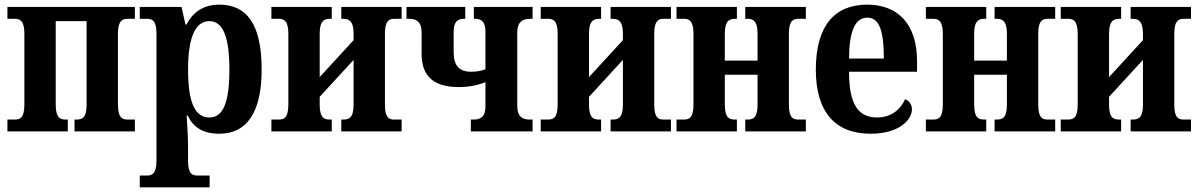

<svg xmlns="http://www.w3.org/2000/svg" viewBox="-20 -566 5162 827"><path d="M12 0H272V-51H265C241 -51 220 -56 220 -115V-475H353V-115C353 -56 332 -51 308 -51H301V0H561V-51H530C508 -51 488 -57 488 -115V-421C488 -478 508 -485 530 -485H561V-536H12V-485H43C65 -485 85 -478 85 -421V-115C85 -57 65 -51 43 -51H12Z M582 241H883V190H831C809 190 790 184 790 127V68C790 27 786 -37 784 -68H789C813 -16 856 10 925 10C1043 10 1107 -82 1107 -266C1107 -464 1042 -546 924 -546C852 -546 808 -509 783 -460H779L762 -536H582V-485H613C635 -485 654 -478 654 -421V126C654 184 634 190 613 190H582ZM882 -60C822 -60 790 -120 790 -266C790 -409 823 -475 882 -475C940 -475 968 -408 968 -266C968 -124 941 -60 882 -60Z M1149 0H1409V-51H1402C1378 -51 1357 -56 1357 -115V-149L1503 -308V-115C1503 -56 1481 -51 1458 -51H1450V0H1710V-51H1679C1657 -51 1638 -57 1638 -115V-421C1638 -478 1657 -485 1679 -485H1710V-536H1450V-485H1458C1481 -485 1503 -478 1503 -421V-393L1357 -234V-421C1357 -478 1378 -485 1402 -485H1409V-536H1149V-485H1180C1202 -485 1222 -478 1222 -421V-115C1222 -57 1202 -51 1180 -51H1149Z M2008 0H2274V-51H2262C2232 -51 2208 -62 2208 -110V-426C2208 -472 2232 -485 2262 -485H2274V-536H2021V-485H2027C2053 -485 2071 -473 2071 -429V-268C2052 -260 2030 -257 2010 -257C1958 -257 1934 -283 1934 -342V-429C1934 -473 1952 -485 1978 -485H1984V-536H1731V-485H1743C1773 -485 1796 -472 1796 -426V-333C1796 -233 1854 -191 1956 -191C1996 -191 2036 -198 2071 -212V-108C2071 -62 2049 -51 2020 -51H2008Z M2309 0H2569V-51H2562C2538 -51 2517 -56 2517 -115V-149L2663 -308V-115C2663 -56 2641 -51 2618 -51H2610V0H2870V-51H2839C2817 -51 2798 -57 2798 -115V-421C2798 -478 2817 -485 2839 -485H2870V-536H2610V-485H2618C2641 -485 2663 -478 2663 -421V-393L2517 -234V-421C2517 -478 2538 -485 2562 -485H2569V-536H2309V-485H2340C2362 -485 2382 -478 2382 -421V-115C2382 -57 2362 -51 2340 -51H2309Z M2894 0H3154V-51H3147C3123 -51 3102 -56 3102 -115V-244H3243V-115C3243 -56 3222 -51 3198 -51H3190V0H3451V-51H3420C3397 -51 3378 -57 3378 -115V-421C3378 -478 3397 -485 3420 -485H3451V-536H3190V-485H3198C3222 -485 3243 -478 3243 -421V-305H3102V-421C3102 -478 3123 -485 3147 -485H3154V-536H2894V-485H2925C2947 -485 2967 -478 2967 -421V-115C2967 -57 2947 -51 2925 -51H2894Z M3730 10C3853 10 3908 -50 3908 -95C3908 -116 3897 -130 3879 -139C3857 -92 3817 -60 3758 -60C3675 -60 3637 -119 3637 -257H3930V-302C3930 -461 3849 -546 3715 -546C3575 -546 3494 -455 3494 -266C3494 -83 3578 10 3730 10ZM3787 -314H3637C3638 -434 3664 -490 3716 -490C3767 -490 3787 -434 3787 -314Z M3968 0H4228V-51H4221C4197 -51 4176 -56 4176 -115V-244H4317V-115C4317 -56 4296 -51 4272 -51H4264V0H4525V-51H4494C4471 -51 4452 -57 4452 -115V-421C4452 -478 4471 -485 4494 -485H4525V-536H4264V-485H4272C4296 -485 4317 -478 4317 -421V-305H4176V-421C4176 -478 4197 -485 4221 -485H4228V-536H3968V-485H3999C4021 -485 4041 -478 4041 -421V-115C4041 -57 4021 -51 3999 -51H3968Z M4549 0H4809V-51H4802C4778 -51 4757 -56 4757 -115V-149L4903 -308V-115C4903 -56 4881 -51 4858 -51H4850V0H5110V-51H5079C5057 -51 5038 -57 5038 -115V-421C5038 -478 5057 -485 5079 -485H5110V-536H4850V-485H4858C4881 -485 4903 -478 4903 -421V-393L4757 -234V-421C4757 -478 4778 -485 4802 -485H4809V-536H4549V-485H4580C4602 -485 4622 -478 4622 -421V-115C4622 -57 4602 -51 4580 -51H4549Z"/></svg>

Font: Noto Serif Condensed
Style: Bold
Weight: 700
Width: 3
Designer: Monotype Design Team
Foundry: Monotype Imaging Inc.
Version: Version 2.015